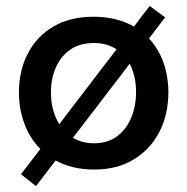

<svg xmlns="http://www.w3.org/2000/svg" viewBox="-20 -566 637 654"><path d="M102.5 68 51.5 27.5Q69 5 85.2 -16.5Q101.5 -38 117.5 -58.5Q81 -95.5 62.8 -145.5Q44.5 -195.5 44.5 -251Q44.5 -325.5 74.8 -383.8Q105 -442 161.8 -475.5Q218.5 -509 299 -509Q339.5 -509 374 -500.2Q408.5 -491.5 436.5 -475.5Q449.5 -493 462.8 -510.5Q476 -528 490 -545.5L542.5 -507Q528.5 -488.5 514.8 -470.8Q501 -453 487.5 -435Q520 -400 536.8 -352.8Q553.5 -305.5 553.5 -251Q553.5 -177 523.2 -117.5Q493 -58 436.2 -23.2Q379.5 11.5 301 11.5Q262 11.5 229.2 3.5Q196.5 -4.5 169.5 -19.5Q153 2.5 136.2 24Q119.5 45.5 102.5 68ZM153.5 -251Q153.5 -189 182 -143Q190.5 -154 198 -164L342 -352.5Q351.5 -364.5 360 -375.8Q368.5 -387 377 -398Q344 -419.5 300 -419.5Q252 -419.5 219.5 -397Q187 -374.5 170.2 -336.2Q153.5 -298 153.5 -251ZM300 -78Q348.5 -78 380.2 -102.8Q412 -127.5 427.8 -167Q443.5 -206.5 443.5 -251Q443.5 -308 421.5 -349Q415 -340 408 -331Q401 -322 394 -312.5L248 -122Q238.5 -109.5 228.5 -96.5Q260 -78 300 -78Z"/></svg>

Font: Commissioner Medium
Style: Regular
Weight: 500
Designer: Kostas Bartsokas
Foundry: Kostas Bartsokas
Version: Version 1.000; ttfautohint (v1.8.3)